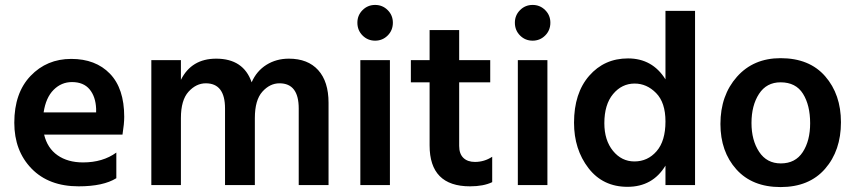

<svg xmlns="http://www.w3.org/2000/svg" viewBox="-20 -751 3470 779"><path d="M370 -295V-310Q368 -359 343.5 -388.5Q319 -418 272 -418Q229 -418 197.5 -386.5Q166 -355 157 -295ZM452 -132V-28Q399 5 299 5Q178 5 108 -67Q38 -139 38 -253Q38 -374 104 -443Q170 -512 269 -512Q368 -512 426 -452Q484 -392 484 -277Q484 -249 477 -205H159Q172 -150 213.5 -121Q255 -92 317 -92Q397 -92 452 -132Z M714 -507V-427Q757 -513 857 -513Q968 -513 1001 -417Q1021 -463 1061 -488Q1101 -513 1152 -513Q1229 -513 1271 -466.5Q1313 -420 1313 -334V0H1192V-311Q1192 -413 1114 -413Q1075 -413 1044.5 -379Q1014 -345 1014 -272V0H893V-311Q893 -413 815 -413Q776 -413 745 -379Q714 -345 714 -272V0H594V-507Z M1442 0V-507H1562V0ZM1430 -659Q1430 -689 1451 -710Q1472 -731 1502 -731Q1532 -731 1553 -710Q1574 -689 1574 -659Q1574 -628 1553 -607Q1532 -586 1502 -586Q1472 -586 1451 -607Q1430 -628 1430 -659Z M1843 -417V-159Q1843 -127 1860 -110.5Q1877 -94 1907 -94Q1945 -94 1977 -115V-12Q1942 5 1887 5Q1723 5 1723 -161V-417H1647V-507H1723V-629H1843V-507H1969V-417Z M2081 0V-507H2201V0ZM2069 -659Q2069 -689 2090 -710Q2111 -731 2141 -731Q2171 -731 2192 -710Q2213 -689 2213 -659Q2213 -628 2192 -607Q2171 -586 2141 -586Q2111 -586 2090 -607Q2069 -628 2069 -659Z M2554 -96Q2608 -96 2644 -137.5Q2680 -179 2680 -258Q2680 -335 2642 -373.5Q2604 -412 2555 -412Q2503 -412 2467.5 -369.5Q2432 -327 2432 -251Q2432 -182 2467 -139Q2502 -96 2554 -96ZM2680 -707H2800V0H2680V-79Q2628 7 2526 7Q2426 7 2367.5 -69Q2309 -145 2309 -253Q2309 -373 2370.5 -443.5Q2432 -514 2528 -514Q2627 -514 2680 -429Z M3147 8Q3032 8 2967.5 -64Q2903 -136 2903 -248Q2903 -364 2970 -439.5Q3037 -515 3147 -515Q3264 -515 3328 -441.5Q3392 -368 3392 -255Q3392 -140 3327.5 -66Q3263 8 3147 8ZM3147 -417Q3090 -417 3059.5 -370Q3029 -323 3029 -252Q3029 -182 3060 -135Q3091 -88 3148 -88Q3207 -88 3237 -134Q3267 -180 3267 -251Q3267 -324 3238 -370.5Q3209 -417 3147 -417Z"/></svg>

Font: Hind Semibold
Style: Regular
Weight: 600
Designer: Manushi Parikh, Satya Rajpurohit
Foundry: Indian Type Foundry
Version: Version 1.201;PS 1.0;hotconv 1.0.78;makeotf.lib2.5.61930; tt